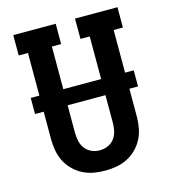

<svg xmlns="http://www.w3.org/2000/svg" viewBox="-110 -824 821 922"><g transform="rotate(-15 300.0 -363.5)"><path d="M300 8Q271 8 243 3Q215 -2 189.5 -15Q164 -28 143.5 -48.5Q123 -69 110 -94.5Q97 -120 92 -148.5Q87 -177 87 -205V-634H41V-735H252V-634H206V-205Q206 -184 210.5 -163.5Q215 -143 227.5 -126.5Q240 -110 259.5 -101.5Q279 -93 300 -93Q321 -93 340.5 -101.5Q360 -110 372.5 -126.5Q385 -143 389.5 -163.5Q394 -184 394 -205V-634H348V-735H559V-634H513V-205Q513 -177 508 -148.5Q503 -120 490 -94.5Q477 -69 456.5 -48.5Q436 -28 410.5 -15Q385 -2 357 3Q329 8 300 8ZM44 -342V-422H556V-342Z"/></g></svg>

Font: Iosevka Slab Extended
Style: Bold
Weight: 700
Width: 7
Monospace: yes
Designer: Belleve Invis
Foundry: Belleve Invis
Version: Version 11.1.0; ttfautohint (v1.8.3)